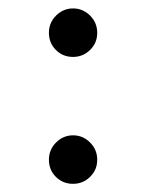

<svg xmlns="http://www.w3.org/2000/svg" viewBox="-20 -439 349 458"><path d="M96.7 -360.8C96.7 -344.7 102.1 -331.1 113.3 -319.8C124.5 -308.6 138.2 -303.2 154.3 -303.2C170.4 -303.2 184.1 -309.1 195.3 -320.3C206.5 -331.5 211.9 -344.7 211.9 -360.8C211.9 -377 206.1 -390.6 194.8 -401.9C183.6 -413.1 169.9 -418.9 154.3 -418.9C138.7 -418.9 125 -413.1 113.8 -401.9C102.5 -390.6 96.7 -377 96.7 -360.8ZM96.7 -58.1C96.7 -42 102.1 -28.3 113.3 -17.1C124.5 -5.9 138.2 -0.5 154.3 -0.5C170.4 -0.5 184.1 -6.3 195.3 -17.6C206.5 -28.8 211.9 -42 211.9 -58.1C211.9 -74.2 206.1 -87.9 194.8 -99.1C183.6 -110.4 169.9 -116.2 154.3 -116.2C138.7 -116.2 125 -110.4 113.8 -99.1C102.5 -87.9 96.7 -74.2 96.7 -58.1Z"/></svg>

Font: Shabnam FD Light
Style: Regular
Weight: 300
Foundry: DejaVu fonts team - Redesigned by Saber Rastikerdar - Based on Vazir font
Version: Version 5.00;October 20, 2019;FontCreator 12.0.0.2547 64-bit